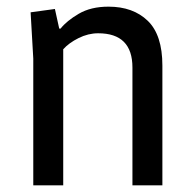

<svg xmlns="http://www.w3.org/2000/svg" viewBox="-20 -557 583 577"><path d="M306 -537Q380 -537 424 -494.5Q468 -452 468 -360V0H378V-354Q378 -457 275 -457Q245 -457 216 -442.5Q187 -428 170 -409V0H80V-381L72 -520L145 -530L158 -471H162Q180 -494 216.5 -515.5Q253 -537 306 -537Z"/></svg>

Font: Magra
Style: Regular
Weight: 400
Designer: Viviana Monsalve
Foundry: Viviana Monsalve
Version: Version 1.001